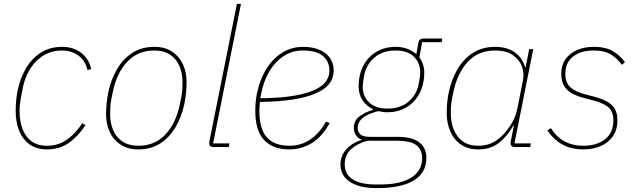

<svg xmlns="http://www.w3.org/2000/svg" viewBox="-20 -760 3283 992"><path d="M223 12Q169 12 133 -14Q97 -40 79 -84.5Q61 -129 61 -186Q61 -214 63.5 -240.5Q66 -267 71 -292Q85 -359 115.5 -409.5Q146 -460 192.5 -489Q239 -518 301 -518Q360 -518 400.5 -486Q441 -454 451 -403L432 -398Q421 -447 385 -473Q349 -499 299 -499Q223 -499 168 -444.5Q113 -390 96 -297L87 -248Q84 -230 82.5 -217.5Q81 -205 81 -186Q81 -137 95.5 -96Q110 -55 141.5 -31Q173 -7 223 -7Q282 -7 326.5 -39Q371 -71 405 -123L422 -114Q385 -57 336.5 -22.5Q288 12 223 12Z M694 12Q641 12 603.5 -12.5Q566 -37 547 -78Q528 -119 528 -169Q528 -198 531 -226.5Q534 -255 539 -281Q553 -349 584.5 -402.5Q616 -456 664 -487Q712 -518 778 -518Q832 -518 869 -493.5Q906 -469 925 -428Q944 -387 944 -337Q944 -308 941 -279.5Q938 -251 933 -225Q919 -158 887.5 -104Q856 -50 808 -19Q760 12 694 12ZM696 -7Q780 -7 835 -65.5Q890 -124 910 -225L918 -265Q921 -282 922 -300Q923 -318 923 -337Q923 -381 907.5 -418Q892 -455 859.5 -477Q827 -499 776 -499Q692 -499 637 -440.5Q582 -382 562 -281L554 -241Q551 -225 550 -207Q549 -189 549 -169Q549 -125 564.5 -88Q580 -51 612.5 -29Q645 -7 696 -7Z M1162 0H1084Q1073 0 1067 -4.5Q1061 -9 1061 -19Q1061 -24 1061.5 -27.5Q1062 -31 1063 -35L1204 -740H1225L1081 -19H1166Z M1475 12Q1390 12 1344.5 -36.5Q1299 -85 1299 -187Q1299 -210 1301 -232Q1303 -254 1307 -275Q1321 -346 1354 -400.5Q1387 -455 1436 -486.5Q1485 -518 1546 -518Q1582 -518 1611 -509.5Q1640 -501 1661 -485Q1682 -469 1693 -446.5Q1704 -424 1704 -395Q1704 -376 1696.5 -354.5Q1689 -333 1667.5 -312.5Q1646 -292 1604 -274.5Q1562 -257 1493.5 -246Q1425 -235 1323 -233Q1322 -226 1321 -211.5Q1320 -197 1320 -189Q1320 -93 1359 -50Q1398 -7 1475 -7Q1537 -7 1585 -40.5Q1633 -74 1664 -132L1683 -124Q1645 -54 1591.5 -21Q1538 12 1475 12ZM1544 -499Q1488 -499 1443.5 -469Q1399 -439 1369.5 -387.5Q1340 -336 1328 -269L1325 -252Q1438 -254 1508 -267Q1578 -280 1616 -300.5Q1654 -321 1668 -345.5Q1682 -370 1682 -395Q1682 -441 1649.5 -470Q1617 -499 1544 -499Z M2183 55Q2183 95 2166 124.5Q2149 154 2116 173.5Q2083 193 2035 202.5Q1987 212 1926 212Q1865 212 1823.5 197Q1782 182 1760.5 155Q1739 128 1739 92Q1739 45 1768.5 12Q1798 -21 1847 -37V-40Q1829 -45 1818.5 -62Q1808 -79 1808 -99Q1808 -137 1837.5 -159Q1867 -181 1906 -192L1907 -196Q1871 -213 1852 -244Q1833 -275 1833 -312Q1833 -376 1858 -422Q1883 -468 1926 -493Q1969 -518 2024 -518Q2058 -518 2085 -507.5Q2112 -497 2131 -480L2141 -536Q2143 -550 2150 -555.5Q2157 -561 2172 -561H2265L2262 -542H2161L2147 -463Q2159 -447 2165.5 -427Q2172 -407 2172 -386Q2172 -323 2147 -276.5Q2122 -230 2079 -205Q2036 -180 1981 -180Q1968 -180 1957 -181.5Q1946 -183 1935 -186Q1877 -171 1852.5 -149.5Q1828 -128 1828 -99Q1828 -80 1841 -66.5Q1854 -53 1892 -53H2031Q2111 -53 2147 -24Q2183 5 2183 55ZM2161 56Q2161 13 2131 -10Q2101 -33 2027 -33H1879Q1827 -19 1794 10.5Q1761 40 1761 90Q1761 126 1781.5 149Q1802 172 1837 182.5Q1872 193 1917 193H1949Q2011 193 2058.5 178.5Q2106 164 2133.5 133.5Q2161 103 2161 56ZM1981 -199Q2049 -199 2091.5 -235.5Q2134 -272 2144 -330Q2149 -356 2150 -368Q2151 -380 2151 -386Q2151 -435 2118.5 -467Q2086 -499 2024 -499Q1957 -499 1914.5 -462.5Q1872 -426 1861 -368Q1857 -343 1855.5 -330.5Q1854 -318 1854 -312Q1854 -263 1887 -231Q1920 -199 1981 -199Z M2719 0H2641Q2630 0 2624 -4.5Q2618 -9 2618 -19Q2618 -24 2618.5 -27.5Q2619 -31 2620 -35L2635 -111H2632Q2601 -56 2558 -22Q2515 12 2451 12Q2399 12 2362.5 -12.5Q2326 -37 2307 -80Q2288 -123 2288 -176Q2288 -203 2290.5 -229Q2293 -255 2298 -280Q2312 -348 2343.5 -402Q2375 -456 2424 -487Q2473 -518 2537 -518Q2601 -518 2640.5 -489Q2680 -460 2693 -413H2696L2714 -506H2735L2638 -19H2723ZM2451 -7Q2483 -7 2509 -16Q2535 -25 2561 -47Q2590 -71 2617 -111.5Q2644 -152 2654 -204L2682 -346Q2689 -380 2677 -415Q2665 -450 2631 -474.5Q2597 -499 2537 -499Q2451 -499 2396.5 -440Q2342 -381 2322 -282L2315 -247Q2312 -231 2310.5 -214Q2309 -197 2309 -176Q2309 -130 2324 -91.5Q2339 -53 2370.5 -30Q2402 -7 2451 -7Z M2994 12Q2931 12 2885.5 -13.5Q2840 -39 2808 -86L2826 -98Q2855 -52 2897 -29.5Q2939 -7 2994 -7Q3064 -7 3106.5 -41Q3149 -75 3149 -138Q3149 -185 3122.5 -206.5Q3096 -228 3046 -241L2996 -254Q2962 -263 2936 -277Q2910 -291 2895 -315.5Q2880 -340 2880 -378Q2880 -425 2903 -456Q2926 -487 2964 -502.5Q3002 -518 3047 -518Q3112 -518 3149.5 -494Q3187 -470 3209 -439L3193 -425Q3172 -455 3139 -477Q3106 -499 3046 -499Q2981 -499 2941 -468Q2901 -437 2901 -378Q2901 -332 2927 -309Q2953 -286 3002 -273L3052 -260Q3086 -251 3112.5 -237.5Q3139 -224 3154.5 -201Q3170 -178 3170 -139Q3170 -89 3146.5 -55.5Q3123 -22 3083 -5Q3043 12 2994 12Z"/></svg>

Font: IBM Plex Sans Thin
Style: Italic
Weight: 250
Italic angle: -11.31°
Designer: Mike Abbink, Paul van der Laan, Pieter van Rosmalen
Foundry: Bold Monday
Version: Version 3.201